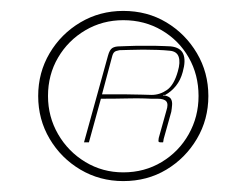

<svg xmlns="http://www.w3.org/2000/svg" viewBox="-20 -611 449 352"><path d="M68 -435Q68 -397 86.5 -365Q105 -333 136.5 -314Q168 -295 206 -295Q245 -295 276.5 -314Q308 -333 326 -365Q344 -397 344 -435Q344 -474 326 -505.5Q308 -537 276.5 -555.5Q245 -574 206 -574Q168 -574 136.5 -555.5Q105 -537 86.5 -505.5Q68 -474 68 -435ZM50 -435Q50 -478 71 -513.5Q92 -549 127.5 -570Q163 -591 206 -591Q250 -591 285 -570Q320 -549 341 -513.5Q362 -478 362 -435Q362 -392 341 -356.5Q320 -321 285 -300Q250 -279 206 -279Q163 -279 127.5 -300Q92 -321 71 -356.5Q50 -392 50 -435ZM257 -430Q257 -430 245 -430.5Q233 -431 212 -430.5Q191 -430 165 -430L143 -350H134L178 -509Q181 -520 186 -523Q191 -526 199 -526Q205 -526 212.5 -526.5Q220 -527 229 -527Q238 -527 247.5 -527Q257 -527 265.5 -527Q274 -527 281.5 -526.5Q289 -526 293 -526Q311 -524 316 -512Q321 -500 315 -479Q311 -464 302.5 -453.5Q294 -443 283 -437Q282 -437 281 -437Q280 -437 279 -437V-436Q279 -436 280 -436Q281 -436 282 -436Q291 -434 293.5 -429.5Q296 -425 295.5 -418.5Q295 -412 294 -406L280 -356Q280 -355 279.5 -352.5Q279 -350 279 -350H275Q272 -350 271 -351Q270 -352 271 -358L285 -408Q289 -420 285 -425Q281 -430 269 -430ZM167 -438Q173 -438 185.5 -438Q198 -438 212.5 -438Q227 -438 240 -437.5Q253 -437 258 -437Q273 -437 286 -446Q299 -455 306 -480Q311 -497 307.5 -507Q304 -517 291 -518Q282 -519 269 -519.5Q256 -520 242.5 -520Q229 -520 217 -519.5Q205 -519 199 -519Q198 -519 193 -517.5Q188 -516 186 -509Z"/></svg>

Font: Genos Thin Thin
Style: Italic
Weight: 250
Italic angle: -8°
Version: Version 1.010